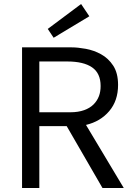

<svg xmlns="http://www.w3.org/2000/svg" viewBox="-20 -936 675 956"><path d="M424.8 -855 247.1 -748 217.8 -792 383.8 -916ZM567.9 -513.2Q567.9 -434.6 523.9 -382.8Q480 -331.1 408.2 -314L596.2 0H490.2L312 -308.1H175.8V0H89.8V-700.2H335.9Q367.2 -700.2 407.2 -692.9Q447.3 -685.5 482.9 -666Q519.5 -646 543.5 -609.4Q567.9 -572.3 567.9 -513.2ZM481 -507.8Q481 -571.3 438.5 -600.6Q396 -629.9 314.9 -629.9H175.8V-377H330.1Q369.6 -377 399.4 -387.7Q427.7 -397.9 445.8 -416Q463.9 -434.1 472.7 -457.5Q481 -479.5 481 -507.8Z"/></svg>

Font: Post Grotesk Regular
Style: Regular
Weight: 500
Version: 0.900; ttfautohint (v0.96) -l 8 -r 50 -G 200 -x 14 -w "gGD" 